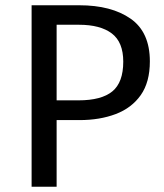

<svg xmlns="http://www.w3.org/2000/svg" viewBox="-20 -709 621 729"><path d="M195 0H100V-689H281Q403 -689 476 -638Q549 -587 549 -476Q549 -397 514.5 -348Q480 -299 419.5 -276Q359 -253 282 -253H195ZM278 -328Q365 -328 406.5 -362Q448 -396 448 -475Q448 -549 404.5 -582Q361 -615 280 -615H195V-328Z"/></svg>

Font: Trujillo
Style: Regular
Weight: 400
Designer: Fira Sans original fonts by bBox Type GmbH, Carrois Corporate GbR, & Edenspiekermann AG / Changes by Cristiano Sobral
Foundry: Fira Sans original fonts by bBox Type GmbH, Carrois Corporate GbR, & Edenspiekermann AG / Changes by Cristiano Sobral
Version: Version 4.301;October 17, 2021;FontCreator 14.0.0.2814 64-bi